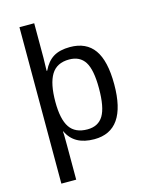

<svg xmlns="http://www.w3.org/2000/svg" viewBox="-135 -811 870 1105"><g transform="rotate(-15 300.0 -259.0)"><path d="M441.4 -266.6Q441.4 -377 411.6 -424.1Q381.8 -471.2 317.9 -471.2Q244.1 -471.2 211.4 -417.7Q178.7 -364.3 178.7 -255.9Q178.7 -151.9 211.4 -103.5Q244.1 -55.2 316.9 -55.2Q381.8 -55.2 411.6 -104.5Q441.4 -153.8 441.4 -266.6ZM179.7 -441.4Q204.1 -492.7 241.9 -515.9Q279.8 -539.1 340.8 -539.1Q437.5 -539.1 484.9 -472.4Q532.2 -405.8 532.2 -266.6Q532.2 9.8 340.8 9.8Q220.7 9.8 179.2 -80.1H176.8Q178.7 -76.2 178.7 1V207.5H90.3V-724.6H178.2V-518.1Q178.2 -486.3 176.3 -441.4Z"/></g></svg>

Font: Cousine
Style: Regular
Weight: 400
Monospace: yes
Designer: Steve Matteson
Foundry: Monotype Imaging Inc.
Version: Version 1.21